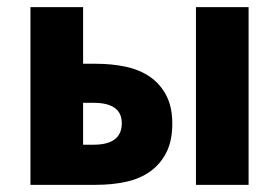

<svg xmlns="http://www.w3.org/2000/svg" viewBox="-20 -516 779 536"><path d="M65 0V-496H212V-338H248Q293 -338 332 -329.5Q371 -321 399.5 -301Q428 -281 444.5 -249Q461 -217 461 -171Q461 -123 444.5 -90.5Q428 -58 399.5 -37.5Q371 -17 332 -8.5Q293 0 248 0ZM212 -112H241Q320 -112 320 -172Q320 -229 241 -229H212ZM527 0V-496H674V0Z"/></svg>

Font: TT Toshiba Sans
Style: Bold
Weight: 700
Designer: Paul D. Hunt
Foundry: Toshiba Corporation
Version: Version 2.020;PS 2.000;hotconv 1.0.86;makeotf.lib2.5.63406